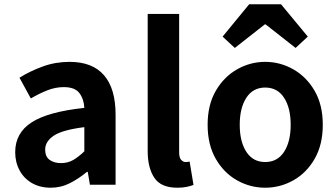

<svg xmlns="http://www.w3.org/2000/svg" viewBox="-20 -863 1572 897"><path d="M217 14Q167 14 129.5 -7.5Q92 -29 71.5 -67Q51 -105 51 -152Q51 -242 128 -291.5Q205 -341 374 -359Q372 -400 351 -428Q330 -456 278 -456Q239 -456 201 -441Q163 -426 124 -403L71 -500Q121 -531 180 -552.5Q239 -574 305 -574Q412 -574 466 -511.5Q520 -449 520 -327V0H400L390 -60H386Q349 -29 307 -7.5Q265 14 217 14ZM265 -101Q297 -101 322 -115.5Q347 -130 374 -156V-269Q271 -256 231 -229Q191 -202 191 -164Q191 -131 212 -116Q233 -101 265 -101Z M808 14Q732 14 701 -32.5Q670 -79 670 -157V-798H817V-151Q817 -126 826.5 -116Q836 -106 846 -106Q851 -106 855 -106.5Q859 -107 866 -108L884 1Q871 6 852.5 10Q834 14 808 14Z M1219 14Q1149 14 1087.5 -20.5Q1026 -55 988 -121Q950 -187 950 -280Q950 -373 988 -438.5Q1026 -504 1087.5 -539Q1149 -574 1219 -574Q1289 -574 1350.5 -539Q1412 -504 1450 -438.5Q1488 -373 1488 -280Q1488 -187 1450 -121Q1412 -55 1350.5 -20.5Q1289 14 1219 14ZM1219 -106Q1276 -106 1307 -153.5Q1338 -201 1338 -280Q1338 -359 1307 -406.5Q1276 -454 1219 -454Q1162 -454 1131 -406.5Q1100 -359 1100 -280Q1100 -201 1131 -153.5Q1162 -106 1219 -106ZM1020 -692 1144 -843H1293L1418 -692L1361 -639L1221 -749H1217L1077 -639Z"/></svg>

Font: Chiron Sans HK TT
Style: Bold
Weight: 700
Designer: Ryoko NISHIZUKA 西塚涼子 (kana, bopomofo & ideographs); Paul D. Hunt (Latin, Greek & Cyrillic); Sandoll Communications 산돌커뮤니
Foundry: Adobe
Version: Version 2.022;hotconv 1.0.109;makeotfexe 2.5.65596